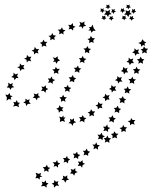

<svg xmlns="http://www.w3.org/2000/svg" viewBox="-20 -653 689 867"><path d="M591 -111 584 -102 588 -90 576 -94 567 -87V-99L557 -106L569 -109L572 -120L579 -111ZM554 -78 546 -69 549 -58 538 -62 528 -56 529 -68 520 -75 532 -78 536 -89 542 -79ZM515 -49 506 -40 509 -28 498 -33 487 -28 489 -40 481 -48 492 -50 497 -60 503 -50ZM482 -28 473 -20 474 -8 464 -14 453 -9 456 -20 448 -29 459 -30 465 -41 470 -30ZM431 3 422 11 423 23 413 16 402 21 405 9 397 0H409L415 -10L419 1ZM387 32 378 40V51L368 45L357 49L361 37L354 28H365L372 18L376 29ZM343 47 333 54V65L323 58L312 62L316 51L309 41H321L328 32L331 43ZM297 66 288 73 287 85 278 77 267 81 271 70 264 60 276 61 283 51 286 62ZM252 85 242 92V104L233 96L222 100L226 89L218 79L231 80L238 70L241 81ZM207 105 198 112 199 124 189 117 179 122 181 111 173 102 185 101 192 91 196 102ZM166 128 162 139 171 146H160L159 158L151 151L140 152L145 140L141 127L155 132ZM168 167 179 170 187 161 188 172 199 175 190 183 191 194 180 187 165 188 172 178ZM213 176 224 172 225 160 233 168 244 165 240 176 247 186 234 185 224 194 223 182ZM258 159 266 151 264 140 274 145 284 139 283 151 292 158 280 161 275 172 269 161ZM296 131 303 121 299 110 311 114 320 106V118L330 124L319 129L315 140L308 131ZM331 97 337 86 332 76 344 78 352 70 354 82 364 87 353 92 351 104 343 95ZM422 -24 427 -35 420 -45 432 -44 439 -54 443 -42 454 -38 444 -32 443 -20 434 -27ZM447 -61 452 -72 445 -81H457L464 -91L467 -79L478 -75L468 -69V-57L459 -64ZM473 -103 477 -114 470 -123H482L488 -133L492 -122L503 -118L494 -111V-99L484 -106ZM497 -145 501 -156 494 -166H505L512 -176L516 -164L527 -161L518 -154V-142L508 -149ZM521 -188 524 -200 517 -209H528L535 -219L539 -208L550 -205L541 -198L542 -186L532 -192ZM543 -232 546 -243 539 -252 551 -253 557 -263 561 -252 573 -249 563 -242 564 -230 554 -236ZM565 -276 568 -287 560 -296 572 -297 578 -307 582 -296 594 -294 585 -286 586 -274 576 -280ZM585 -320 588 -332 580 -340 592 -342 597 -352 602 -341 614 -339 605 -331 606 -319 596 -325ZM605 -365 607 -377 598 -385 610 -387 615 -397 621 -387 632 -385 624 -377 626 -365 615 -371ZM622 -411 624 -423 615 -430 626 -433 630 -443 637 -434 649 -433 641 -424 643 -412 632 -417ZM641 -462 632 -456 636 -446 626 -450 618 -442 616 -453 605 -459 617 -464 624 -476 630 -466ZM608 -430 603 -419 610 -410H598L591 -401L588 -412L577 -416L587 -423V-435L596 -427ZM582 -389 578 -378 585 -368H573L566 -359L562 -370L551 -374L561 -381V-393L570 -385ZM556 -347 552 -336 559 -326H547L540 -317L537 -328L526 -332L535 -339L536 -351L545 -343ZM530 -305 526 -294 533 -284 521 -285 514 -276 511 -287 499 -291 509 -297 510 -309 519 -302ZM504 -264 499 -253 505 -243 493 -244 485 -235 483 -247 472 -251 482 -257 483 -269 492 -261ZM475 -224 470 -213 475 -203 464 -204 455 -196 454 -208 443 -213 453 -218 455 -230 463 -221ZM444 -185 438 -175 443 -164 431 -167 422 -159 421 -171 411 -177 422 -181 424 -193 432 -184ZM410 -150 402 -140 405 -129 394 -133 384 -127 385 -139 376 -146 387 -149 391 -160 398 -150ZM370 -120 361 -112V-100L351 -107L339 -103L344 -114L337 -124H348L354 -133L359 -122ZM324 -101 312 -97 308 -85 301 -95 289 -97 298 -105 296 -117 305 -112 314 -119V-107ZM274 -103 261 -107 250 -102 252 -115 247 -127 258 -123 267 -131V-122L276 -123L269 -114ZM246 -144 244 -156 234 -162 245 -167 249 -178 255 -169 267 -168 260 -160 266 -150 254 -152ZM255 -193 256 -205 248 -213 260 -215 265 -225 270 -215 282 -213 273 -205 276 -193 265 -199ZM273 -239 276 -250 268 -259 280 -260 286 -270 290 -259 302 -256 293 -249 294 -237 284 -244ZM294 -283 298 -294 290 -304H302L309 -314L313 -303L324 -300L315 -292V-281L305 -287ZM317 -327 321 -338 313 -347H325L332 -357L336 -346L347 -343L338 -336V-324L328 -331ZM340 -370 344 -381 336 -390 348 -391 354 -401 358 -390 370 -387 360 -379 361 -368 351 -374ZM363 -414 365 -425 357 -434 369 -435 375 -445 380 -434 391 -432 382 -424 383 -412 373 -418ZM382 -458 384 -470 375 -477 386 -480 390 -491 397 -481 409 -480 401 -471 403 -459 393 -464ZM393 -505 390 -515H379L387 -523L381 -530L392 -531L398 -542L403 -526L412 -514H401ZM369 -536 357 -534 353 -523 348 -533H336L343 -543L339 -554L351 -550L362 -556L360 -544ZM321 -532 311 -527 310 -515 301 -523 290 -520 294 -531 288 -541 300 -540 309 -549 310 -537ZM276 -516 266 -509 267 -497 258 -503 247 -498 249 -510 241 -519 254 -520 260 -530 264 -519ZM233 -492 225 -484 227 -472 217 -477 207 -471 208 -483 199 -491 211 -493 216 -504 221 -494ZM194 -464 186 -455 190 -443 178 -447 169 -441V-453L160 -460L171 -463L176 -474L182 -464ZM157 -432 150 -422 154 -411 143 -415 134 -407 133 -419 123 -425 134 -429 137 -441 145 -431ZM122 -397 116 -387 121 -376 109 -379 101 -371 100 -383 89 -388 100 -393 102 -405 110 -396ZM90 -360 85 -350 91 -340 79 -341 71 -332 69 -344 58 -349 69 -354 70 -367 78 -358ZM62 -321 57 -310 64 -300 53 -301 46 -291 42 -302 31 -305 41 -313V-325L50 -317ZM38 -278 35 -267 44 -259 32 -257 28 -247 22 -257 10 -258 18 -267 17 -280 27 -273ZM24 -233 26 -222 37 -219 28 -213 31 -203 20 -206 10 -198 11 -213 4 -226 15 -224ZM40 -193 50 -191 56 -201 60 -190 70 -189 63 -180 66 -169 53 -175 39 -172 45 -182ZM85 -190 95 -196V-208L104 -201L114 -205L111 -193L119 -184H106L98 -174L96 -186ZM128 -211 136 -220 132 -231 144 -227 153 -233V-221L162 -214L150 -211L146 -200L140 -210ZM165 -242 172 -252 167 -263 178 -260 186 -268 188 -256 198 -251 188 -246 185 -234 177 -243ZM197 -279 202 -289 196 -299 207 -298 214 -308 217 -296 229 -292 218 -285V-274L209 -281ZM223 -320 225 -331 216 -339 228 -341 232 -351 238 -342H250L242 -331L244 -319L233 -325ZM235 -365 230 -375 219 -373 226 -382 218 -394 230 -391 240 -399 241 -388 251 -380 241 -376ZM552 -570 544 -568 541 -561 537 -568 529 -569 534 -575 533 -582 540 -579 547 -583 546 -575ZM545 -603 537 -601 534 -594 530 -601 522 -602 527 -607 526 -615 533 -612 540 -616 539 -608ZM586 -568 578 -566 575 -559 571 -566 563 -567 568 -573 566 -580 574 -577 581 -581 580 -573ZM595 -599 587 -598 584 -590 580 -597 572 -598 577 -604 576 -612 583 -609 590 -613 589 -605ZM571 -620 563 -618 560 -611 556 -618H548L553 -624L551 -632L559 -629L565 -633V-625ZM575 -589 564 -587 559 -576 553 -586 541 -587 549 -596 547 -607 558 -602 568 -609 566 -597ZM461 -570 453 -568 450 -561 446 -568 438 -569 443 -575 441 -582 449 -579 456 -583 455 -575ZM454 -603 446 -601 442 -594 439 -601 431 -602 436 -607 434 -615 442 -612 448 -616 447 -608ZM494 -568 486 -566 483 -559 479 -566 471 -567 477 -573 475 -580 482 -577 489 -581 488 -573ZM504 -599 496 -598 492 -590 489 -597 481 -598 486 -604 484 -612 492 -609 498 -613 497 -605ZM479 -620 471 -618 468 -611 464 -618H456L462 -624L460 -632L467 -629L474 -633L473 -625ZM484 -589 472 -587 468 -576 462 -586 450 -587 458 -596 456 -607 466 -602 477 -609 475 -597Z"/></svg>

Font: Santa christmas start
Style: Regular
Weight: 400
Designer: MUHAMMAD YONI
Version: Version 001.000